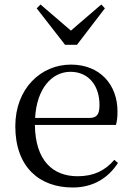

<svg xmlns="http://www.w3.org/2000/svg" viewBox="-20 -818 586 853"><path d="M303 15C393 15 460 -26 504 -94L488 -108C447 -60 396 -35 325 -35C215 -35 137 -104 135 -263H495C500 -279 502 -299 502 -323C502 -441 425 -531 295 -531C162 -531 48 -425 48 -257C48 -76 155 15 303 15ZM136 -294C143 -424 210 -499 293 -499C374 -499 422 -437 422 -352C422 -312 412 -294 377 -294ZM160 -798 143 -781 269 -619H322L446 -781L430 -798L295 -682Z"/></svg>

Font: Noto Serif CJK KR
Style: Regular
Weight: 400
Designer: Ryoko NISHIZUKA 西塚涼子 (kana & ideographs); Frank Grießhammer (Latin, Greek & Cyrillic); Wenlong ZHANG 张文龙 (bopomofo); San
Foundry: Adobe
Version: Version 2.001;hotconv 1.1.0;makeotfexe 2.6.0